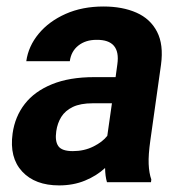

<svg xmlns="http://www.w3.org/2000/svg" viewBox="-20 -558 564 588"><path d="M440.4 -127.9Q434.1 -83.5 435.3 -55.7Q436.5 -27.8 443.4 -8.3L442.4 0H307.6Q302.2 -18.1 301.8 -43.5Q275.9 -19.5 240.2 -4.9Q204.6 9.8 161.1 9.8Q87.4 9.8 47.9 -32.7Q8.3 -75.2 18.6 -149.4Q25.9 -201.2 55.9 -239.7Q85.9 -278.3 139.2 -300Q192.4 -321.8 268.6 -321.8H334L339.4 -361.3Q350.1 -437 275.4 -436Q242.2 -436 220 -418.5Q197.8 -400.9 193.8 -370.6H60.5Q66.9 -416.5 98.4 -454.6Q129.9 -492.7 180.9 -515.4Q231.9 -538.1 296.9 -538.1Q355 -538.1 397.7 -519.3Q440.4 -500.5 460.9 -460.9Q481.4 -421.4 473.1 -359.9ZM203.1 -95.2Q237.8 -95.2 266.1 -109.4Q294.4 -123.5 308.6 -142.1L322.8 -241.7H263.7Q226.6 -241.7 203.1 -230.5Q179.7 -219.2 167.7 -200Q155.8 -180.7 152.3 -156.2Q147.9 -125.5 158.7 -110.4Q169.4 -95.2 203.1 -95.2Z"/></svg>

Font: Robert Sans ExtraBold
Style: Italic
Weight: 800
Italic angle: -8°
Designer: Christian Robertson (extended by Adam Twardoch)
Foundry: Google
Version: Version 12.135;April 2, 2019;FontCreator 11.5.0.2425 64-bit;